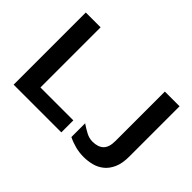

<svg xmlns="http://www.w3.org/2000/svg" viewBox="-119 -956 1255 1255"><g transform="rotate(45 508.5 -328.0)"><path d="M75 0V-667H212V-111H516V0ZM734 11Q691 11 653.5 1Q616 -9 584 -25V-152Q615 -131 643.5 -116Q672 -101 703 -101Q753 -101 779.5 -126.5Q806 -152 806 -209V-667H942V-202Q942 -139 923.5 -97.5Q905 -56 875 -32Q845 -8 808 1.5Q771 11 734 11Z"/></g></svg>

Font: Maven Pro SemiBold
Style: Regular
Weight: 600
Designer: Joe Prince
Foundry: Joe Prince
Version: Version 2.103